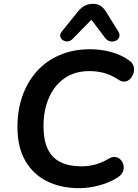

<svg xmlns="http://www.w3.org/2000/svg" viewBox="-20 -972 720 1002"><path d="M393 10Q299 10 226.5 -25.5Q154 -61 112.5 -132Q71 -203 71 -310Q71 -396 96.5 -469.5Q122 -543 170.5 -598Q219 -653 290 -684Q361 -715 451 -715Q509 -715 562 -700Q615 -685 655 -656Q673 -643 677.5 -625.5Q682 -608 677 -591Q672 -574 660.5 -561.5Q649 -549 633 -546.5Q617 -544 600 -555Q561 -581 524 -591Q487 -601 447 -601Q370 -601 316.5 -563.5Q263 -526 235 -461Q207 -396 207 -314Q207 -240 229.5 -193.5Q252 -147 296.5 -125.5Q341 -104 405 -104Q442 -104 476 -113Q510 -122 546 -143Q566 -155 582.5 -152.5Q599 -150 610 -138Q621 -126 624.5 -109.5Q628 -93 621.5 -76.5Q615 -60 597 -48Q553 -19 498 -4.5Q443 10 393 10ZM360 -770Q348 -757 333.5 -756Q319 -755 308 -762.5Q297 -770 294.5 -782Q292 -794 303 -808L386 -911Q403 -932 422 -942Q441 -952 466 -952Q490 -952 507 -940Q524 -928 537 -905L596 -810Q607 -793 602.5 -779.5Q598 -766 585 -759.5Q572 -753 556 -756Q540 -759 528 -775L457 -869Z"/></svg>

Font: Nunito ExtraLight
Style: Bold Italic
Weight: 700
Italic angle: -9°
Version: Version 3.602